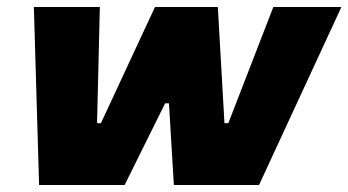

<svg xmlns="http://www.w3.org/2000/svg" viewBox="-20 -530 998 550"><path d="M92 0 77 -510H266L258 -177H269L424 -510H604L623 -177H634L763 -510H958L722 0H478L464 -234H453L337 0Z"/></svg>

Font: Saira SemiExpanded ExtraBold
Style: Italic
Weight: 800
Width: 6
Italic angle: -12°
Designer: Hector Gatti with collaboration of the Omnibus-Type team
Foundry: Omnibus-Type
Version: Version 1.101